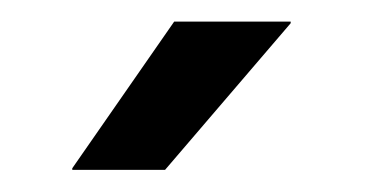

<svg xmlns="http://www.w3.org/2000/svg" viewBox="-20 -704 338 178"><path d="M141.5 -684H249.5V-682.5L133 -546.5H47V-548Z"/></svg>

Font: Anek Latin Medium Medium
Style: Regular
Weight: 500
Version: Version 1.003